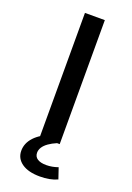

<svg xmlns="http://www.w3.org/2000/svg" viewBox="-169 -766 705 1026"><g transform="rotate(20 183.5 -253.0)"><path d="M127 0V-705H240V0ZM199 199Q133 199 96 173Q59 147 59 103Q59 60 91.5 25Q124 -10 188 -34L225 0Q199 11 180 24.5Q161 38 151.5 53Q142 68 142 84Q142 107 160 118.5Q178 130 210 130Q227 130 243.5 127Q260 124 277 118L298 180Q276 190 251.5 194.5Q227 199 199 199Z"/></g></svg>

Font: Nunito Sans 7pt Expanded Medium
Style: Regular
Weight: 500
Width: 7
Designer: Vernon Adams
Foundry: Vernon Adams
Version: Version 3.101;gftools[0.9.27]